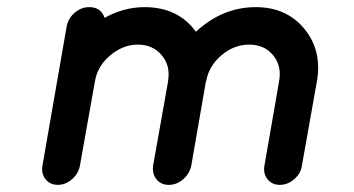

<svg xmlns="http://www.w3.org/2000/svg" viewBox="-20 -520 991 538"><path d="M557 -292 516 -56Q511 -33 493 -17.5Q475 -2 453 -2Q431 -2 418.5 -17.5Q406 -33 409 -56L451 -292V-294Q458 -336 433 -365.5Q408 -395 366 -395Q325 -395 289 -365Q253 -335 246 -292L204 -56Q200 -34 182 -18Q164 -2 142 -2Q120 -2 107.5 -18Q95 -34 99 -56L140 -292L167 -447Q172 -470 190 -485Q208 -500 230 -500Q263 -500 273 -470Q327 -500 385 -500Q479 -500 529 -431Q603 -500 697 -500Q783 -500 833 -439Q883 -378 868 -292L826 -56Q823 -34 804.5 -18Q786 -2 764 -2Q742 -2 729.5 -18Q717 -34 721 -56L762 -292Q770 -335 745.5 -365Q721 -395 678 -395Q636 -395 601 -365.5Q566 -336 558 -294Q558 -293 557 -292Z"/></svg>

Font: Quicksand
Style: Bold Italic
Weight: 700
Italic angle: -12°
Designer: Andrew Paglinawan
Foundry: Andrew Paglinawan
Version: 1.002